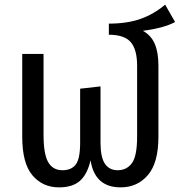

<svg xmlns="http://www.w3.org/2000/svg" viewBox="-20 -797 778 829"><path d="M664 -514V-206Q664 -94 618.5 -41Q573 12 501 12Q389 12 371 -105Q357 -44 325 -16Q293 12 235 12Q164 12 120 -40Q76 -92 76 -206V-564H168V-215Q168 -132 188 -97Q208 -62 250 -62Q288 -62 307 -86.5Q326 -111 326 -181V-414L414 -424V-181Q414 -118 433 -90Q452 -62 488 -62Q527 -62 549.5 -92.5Q572 -123 572 -207V-513Q572 -583 544.5 -615Q517 -647 450 -647V-695Q529 -695 587 -715.5Q645 -736 693 -777L736 -702Q689 -676 597 -664Q633 -644 648.5 -607Q664 -570 664 -514Z"/></svg>

Font: FiraGOUPP
Style: Medium
Weight: 400
Designer: bBox Type
Foundry: bBox Type GmbH
Version: Version 1.001